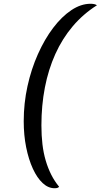

<svg xmlns="http://www.w3.org/2000/svg" viewBox="-20 -810 535 1020"><path d="M270 190Q236 190 206.5 162.5Q177 135 154.5 86Q132 37 119 -27.5Q106 -92 106 -166Q106 -261 126 -352Q146 -443 181.5 -522.5Q217 -602 262.5 -662Q308 -722 359 -756Q410 -790 461 -790Q484 -790 495 -782Q422 -736 366.5 -670.5Q311 -605 274 -523Q237 -441 218.5 -345.5Q200 -250 200 -144Q200 -90 205.5 -43.5Q211 3 223 43.5Q235 84 252.5 118.5Q270 153 294 182Q291 186 285.5 188Q280 190 270 190Z"/></svg>

Font: Sansita Swashed Light
Style: Regular
Weight: 300
Designer: Pablo Cosgaya
Foundry: Omnibus-Type
Version: Version 1.003